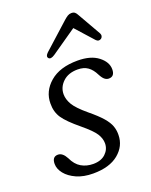

<svg xmlns="http://www.w3.org/2000/svg" viewBox="-126 -713 623 792"><g transform="rotate(-20 185.5 -317.5)"><path d="M159 -28.5Q193.5 -28.5 213.2 -47.2Q233 -66 233 -92.5Q233 -113.5 219.5 -134.8Q206 -156 163.5 -191Q113.5 -232 95.2 -259.2Q77 -286.5 77.5 -323Q77.5 -376.5 121 -414Q164.5 -451.5 242.5 -451.5Q300.5 -451.5 333 -426.2Q365.5 -401 365.5 -369Q365.5 -337.5 339.5 -337.5Q330 -337.5 321.5 -344.2Q313 -351 304.5 -367.5Q292.5 -392 275 -404.5Q257.5 -417 230.5 -417Q189.5 -417 165.5 -394.2Q141.5 -371.5 141.5 -340Q141.5 -318 155.2 -294.5Q169 -271 211 -236Q247 -206.5 265.8 -184.8Q284.5 -163 291 -144.5Q297.5 -126 297 -105.5Q296.5 -57 256.8 -24.2Q217 8.5 145.5 8.5Q103.5 8.5 72.8 -5.2Q42 -19 25.2 -40Q8.5 -61 8.5 -83Q8.5 -114.5 34 -114.5Q54.5 -114.5 69.5 -86Q83.5 -55.5 106.5 -42Q129.5 -28.5 159 -28.5ZM160.5 -506Q141.5 -493.5 133.5 -502.5Q125.5 -512 140 -525.5L252 -626.5Q261.5 -635 269.2 -639.8Q277 -644.5 286 -644.5Q295.5 -644.5 301 -640Q306.5 -635.5 311 -626.5L369 -525Q372.5 -518 370.8 -511.8Q369 -505.5 364.5 -502.5Q352.5 -495 342 -506L272.5 -583.5Z"/></g></svg>

Font: Fraunces 72pt S100 Light
Style: Italic
Weight: 300
Italic angle: -16°
Version: Version 1.000; ttfautohint (v1.8.3)